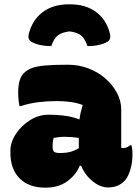

<svg xmlns="http://www.w3.org/2000/svg" viewBox="-20 -857 640 887"><path d="M301 -712Q267 -708 248 -694Q229 -680 217 -644Q188 -644 164 -649.5Q140 -655 123 -665Q107 -677 113 -701Q130 -766 178 -801.5Q226 -837 297 -837H305Q376 -837 424 -801.5Q472 -766 488 -701Q494 -677 478 -665Q442 -644 384 -644Q372 -680 353.5 -694Q335 -708 301 -712ZM540 -351V-174Q542 -173 549 -173Q566 -173 581 -186H587Q589 -180 590.5 -169Q592 -158 592 -144Q592 -104 581.5 -71Q571 -38 556 -22Q539 -5 520 2Q501 9 480 9Q443 9 407.5 -20Q372 -49 355 -91H348Q332 -50 291.5 -20Q251 10 189 10Q113 10 70.5 -33Q28 -76 28 -151V-160Q28 -200 53.5 -238.5Q79 -277 119 -302Q159 -327 203 -327Q249 -327 285 -321.5Q321 -316 347 -305Q349 -321 353 -338Q357 -355 362 -372Q335 -382 305.5 -386Q276 -390 242 -390Q198 -390 157.5 -385Q117 -380 76 -367H70Q64 -397 64 -430Q64 -458 69.5 -480.5Q75 -503 90 -519Q105 -534 127 -542.5Q149 -551 188.5 -554.5Q228 -558 293 -558Q345 -558 390 -540.5Q435 -523 468.5 -493Q502 -463 521 -426.5Q540 -390 540 -351ZM223 -180Q223 -162 230 -156Q237 -150 259 -150Q283 -150 303 -155Q323 -160 344 -172V-220Q310 -225 277 -225Q264 -225 251.5 -223.5Q239 -222 228 -220Q225 -210 224 -201.5Q223 -193 223 -182Z"/></svg>

Font: Recursive Mn Csl St Blk
Style: Regular
Weight: 900
Monospace: yes
Version: Version 1.079;hotconv 1.0.112;makeotfexe 2.5.65598; ttfautoh